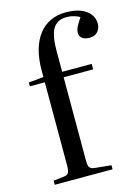

<svg xmlns="http://www.w3.org/2000/svg" viewBox="-118 -849 671 917"><g transform="rotate(-15 217.0 -391.0)"><path d="M36 0V-20L86 -26Q106 -28 111.5 -38Q117 -48 117 -77V-485H43V-504L117 -511V-545Q117 -601 129.5 -645Q142 -689 165.5 -719.5Q189 -750 223 -766Q257 -782 299 -782Q342 -782 372 -770.5Q402 -759 418 -738Q434 -717 434 -691Q434 -668 420 -651.5Q406 -635 379 -635Q356 -635 343 -645Q330 -655 330 -671Q330 -685 336.5 -699Q343 -713 362 -742Q350 -749 333.5 -754Q317 -759 297 -759Q267 -759 247.5 -744.5Q228 -730 219 -698.5Q210 -667 210 -615V-512H356V-485H210V-73Q210 -48 216.5 -39Q223 -30 242 -28L322 -20V0Z"/></g></svg>

Font: Literata 60pt
Style: Regular
Weight: 400
Designer: Latin by Veronika Burian and Jose Scaglione. Greek by Irene Vlachou. Cyrillic by Vera Evstafieva.
Foundry: TypeTogether
Version: Version 3.002